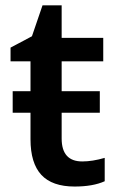

<svg xmlns="http://www.w3.org/2000/svg" viewBox="-20 -680 433 710"><path d="M284.2 -83Q321.8 -83 367.2 -96.2V-9.8Q323.7 9.8 255.9 9.8Q172.9 9.8 132.8 -33.4Q92.8 -76.7 92.8 -165V-263.2H26.9V-342.8H92.8V-453.1H19V-503.9L98.1 -545.9L137.2 -660.2H208V-540H361.8V-453.1H208V-342.8H349.1V-263.2H208V-168Q208 -83 284.2 -83Z"/></svg>

Font: Open Sans
Style: SemiBold
Weight: 600
Foundry: Ascender Corporation
Version: Version 1.10